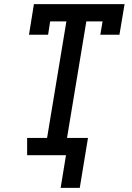

<svg xmlns="http://www.w3.org/2000/svg" viewBox="-20 -755 640 934"><path d="M275 159 301 0H112V-84H209L303 -651H224L214 -586H121L145 -735H586L561 -586H468L479 -651H400L306 -84H408L368 159Z"/></svg>

Font: Iosevka Etoile Medium Oblique
Style: Regular
Weight: 500
Italic angle: -9°
Designer: Belleve Invis
Foundry: Belleve Invis
Version: Version 15.5.2; ttfautohint (v1.8.4)